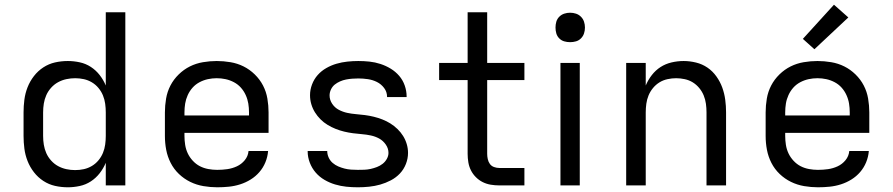

<svg xmlns="http://www.w3.org/2000/svg" viewBox="-20 -787 3790 815"><path d="M268 8Q240 8 213.5 2Q187 -4 164 -19Q141 -34 124 -56Q107 -78 97 -103.5Q87 -129 83.5 -156Q80 -183 80 -210V-310Q80 -337 83.5 -364Q87 -391 97 -416.5Q107 -442 124 -464Q141 -486 164 -501Q187 -516 213.5 -522Q240 -528 268 -528Q293 -528 318.5 -522.5Q344 -517 365.5 -503Q387 -489 403 -468.5Q419 -448 429 -424V-735H512V0H429V-96Q419 -72 403 -51.5Q387 -31 365.5 -17Q344 -3 318.5 2.5Q293 8 268 8ZM299 -65Q318 -65 336 -69Q354 -73 370 -82.5Q386 -92 398 -106.5Q410 -121 417 -138Q424 -155 426.5 -173.5Q429 -192 429 -210V-310Q429 -328 426.5 -346.5Q424 -365 417 -382Q410 -399 398 -413.5Q386 -428 370 -437.5Q354 -447 336 -451Q318 -455 299 -455Q280 -455 261.5 -451Q243 -447 226.5 -438Q210 -429 197 -414.5Q184 -400 176.5 -383Q169 -366 166 -347.5Q163 -329 163 -310V-210Q163 -191 166 -172.5Q169 -154 176.5 -137Q184 -120 197 -105.5Q210 -91 226.5 -82Q243 -73 261.5 -69Q280 -65 299 -65Z M902 8Q873 8 843.5 3Q814 -2 787.5 -15Q761 -28 739.5 -48.5Q718 -69 704.5 -95.5Q691 -122 685.5 -151Q680 -180 680 -210V-310Q680 -339 685 -368.5Q690 -398 703.5 -424Q717 -450 738.5 -471Q760 -492 786 -505Q812 -518 841.5 -523Q871 -528 900 -528Q929 -528 958.5 -523Q988 -518 1014 -505Q1040 -492 1061.5 -471Q1083 -450 1096.5 -424Q1110 -398 1115 -368.5Q1120 -339 1120 -310V-223H763V-210Q763 -191 766 -172Q769 -153 777 -136Q785 -119 798.5 -104.5Q812 -90 828.5 -81.5Q845 -73 864 -69.5Q883 -66 902 -66Q924 -66 945 -69Q966 -72 985.5 -81Q1005 -90 1019 -107Q1033 -124 1035 -146H1118Q1116 -121 1106.5 -98Q1097 -75 1081 -56.5Q1065 -38 1044 -25Q1023 -12 999.5 -4.5Q976 3 951.5 5.5Q927 8 902 8ZM763 -297H1037V-310Q1037 -329 1034 -347.5Q1031 -366 1023 -383.5Q1015 -401 1002.5 -415Q990 -429 973 -438Q956 -447 937.5 -451Q919 -455 900 -455Q881 -455 862.5 -451Q844 -447 827 -438Q810 -429 797.5 -415Q785 -401 777 -383.5Q769 -366 766 -347.5Q763 -329 763 -310Z M1499 8Q1474 8 1450 5.5Q1426 3 1402.5 -4Q1379 -11 1357.5 -23.5Q1336 -36 1320 -54.5Q1304 -73 1295 -96.5Q1286 -120 1286 -144V-146H1369Q1369 -132 1375 -118.5Q1381 -105 1392 -95.5Q1403 -86 1416 -80.5Q1429 -75 1442.5 -71.5Q1456 -68 1470.5 -67Q1485 -66 1499 -66Q1513 -66 1526.5 -66.5Q1540 -67 1553.5 -70Q1567 -73 1580 -78Q1593 -83 1604 -91.5Q1615 -100 1622 -112.5Q1629 -125 1629 -138Q1629 -157 1617.5 -173.5Q1606 -190 1589.5 -199Q1573 -208 1554 -212Q1535 -216 1516 -217.5Q1497 -219 1478 -221.5Q1459 -224 1440.5 -228.5Q1422 -233 1404.5 -240Q1387 -247 1370.5 -257Q1354 -267 1340.5 -280.5Q1327 -294 1317 -310Q1307 -326 1301.5 -344.5Q1296 -363 1296 -383Q1296 -406 1304.5 -428.5Q1313 -451 1328.5 -468.5Q1344 -486 1365 -498Q1386 -510 1408.5 -516.5Q1431 -523 1454.5 -525.5Q1478 -528 1501 -528Q1525 -528 1548.5 -525.5Q1572 -523 1595 -515.5Q1618 -508 1638.5 -495.5Q1659 -483 1674.5 -465Q1690 -447 1698 -424Q1706 -401 1706 -378V-375H1623V-376Q1623 -397 1610.5 -413.5Q1598 -430 1580 -439Q1562 -448 1541.5 -451Q1521 -454 1501 -454Q1488 -454 1475 -453Q1462 -452 1449 -449.5Q1436 -447 1423.5 -441.5Q1411 -436 1401 -428Q1391 -420 1385 -407.5Q1379 -395 1379 -382Q1379 -363 1390 -346.5Q1401 -330 1418 -321Q1435 -312 1453.5 -308Q1472 -304 1491 -302.5Q1510 -301 1529 -298.5Q1548 -296 1566.5 -291.5Q1585 -287 1603 -280Q1621 -273 1637 -263Q1653 -253 1667 -239.5Q1681 -226 1691 -210Q1701 -194 1706.5 -175.5Q1712 -157 1712 -138Q1712 -114 1703 -91Q1694 -68 1677.5 -50.5Q1661 -33 1639 -21.5Q1617 -10 1594 -3.5Q1571 3 1547 5.5Q1523 8 1499 8Z M2099 0Q2081 0 2063 -3Q2045 -6 2029 -14Q2013 -22 2000 -35Q1987 -48 1979 -64Q1971 -80 1968 -98Q1965 -116 1965 -134V-447H1844V-520H1965V-735H2048V-520H2206V-447H2048V-134Q2048 -123 2050.5 -111.5Q2053 -100 2059.5 -91Q2066 -82 2077 -78Q2088 -74 2099 -74H2206V0Z M2359 0V-520H2441V0ZM2400 -608Q2387 -608 2375 -611.5Q2363 -615 2354 -624Q2345 -633 2341.5 -645Q2338 -657 2338 -670Q2338 -683 2341.5 -695Q2345 -707 2354 -716Q2363 -725 2375 -729Q2387 -733 2400 -733Q2413 -733 2425 -729Q2437 -725 2446 -716Q2455 -707 2459 -695Q2463 -683 2463 -670Q2463 -657 2459 -645Q2455 -633 2446 -624Q2437 -615 2425 -611.5Q2413 -608 2400 -608Z M2638 0V-520H2721V-424Q2731 -448 2747 -468.5Q2763 -489 2784 -502.5Q2805 -516 2830.5 -522Q2856 -528 2882 -528Q2908 -528 2934.5 -521.5Q2961 -515 2983 -500Q3005 -485 3021 -462.5Q3037 -440 3046 -415Q3055 -390 3058.5 -363.5Q3062 -337 3062 -310V0H2979V-310Q2979 -328 2976.5 -346.5Q2974 -365 2967 -382Q2960 -399 2948 -413.5Q2936 -428 2920.5 -437.5Q2905 -447 2886.5 -451Q2868 -455 2850 -455Q2832 -455 2813.5 -451Q2795 -447 2779.5 -437.5Q2764 -428 2752 -413.5Q2740 -399 2733 -382Q2726 -365 2723.5 -346.5Q2721 -328 2721 -310V0Z M3452 8Q3423 8 3393.5 3Q3364 -2 3337.5 -15Q3311 -28 3289.5 -48.5Q3268 -69 3254.5 -95.5Q3241 -122 3235.5 -151Q3230 -180 3230 -210V-310Q3230 -339 3235 -368.5Q3240 -398 3253.5 -424Q3267 -450 3288.5 -471Q3310 -492 3336 -505Q3362 -518 3391.5 -523Q3421 -528 3450 -528Q3479 -528 3508.5 -523Q3538 -518 3564 -505Q3590 -492 3611.5 -471Q3633 -450 3646.5 -424Q3660 -398 3665 -368.5Q3670 -339 3670 -310V-223H3313V-210Q3313 -191 3316 -172Q3319 -153 3327 -136Q3335 -119 3348.5 -104.5Q3362 -90 3378.5 -81.5Q3395 -73 3414 -69.5Q3433 -66 3452 -66Q3474 -66 3495 -69Q3516 -72 3535.5 -81Q3555 -90 3569 -107Q3583 -124 3585 -146H3668Q3666 -121 3656.5 -98Q3647 -75 3631 -56.5Q3615 -38 3594 -25Q3573 -12 3549.5 -4.5Q3526 3 3501.5 5.5Q3477 8 3452 8ZM3313 -297H3587V-310Q3587 -329 3584 -347.5Q3581 -366 3573 -383.5Q3565 -401 3552.5 -415Q3540 -429 3523 -438Q3506 -447 3487.5 -451Q3469 -455 3450 -455Q3431 -455 3412.5 -451Q3394 -447 3377 -438Q3360 -429 3347.5 -415Q3335 -401 3327 -383.5Q3319 -366 3316 -347.5Q3313 -329 3313 -310ZM3437 -578 3388 -622 3520 -767 3581 -713Z"/></svg>

Font: Iosevka Aile
Style: Regular
Weight: 400
Designer: Belleve Invis
Foundry: Belleve Invis
Version: Version 28.0.1; ttfautohint (v1.8.4)